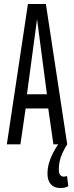

<svg xmlns="http://www.w3.org/2000/svg" viewBox="-20 -727 373 967"><path d="M14.4 0 120.7 -706.9H211.1L318.6 0H249L223 -180.7H109.1L82.8 0ZM115.8 -252.4H216.3L166.6 -630.8ZM284.4 220Q264.9 220 250.3 212.1Q235.8 204.3 227.5 188.2Q219.2 172.1 219.2 146.4Q219.2 122.3 225.9 97.3Q232.5 72.3 245.9 45.8Q259.3 19.3 278.4 -8.2L318.2 0Q303.6 23.8 294.1 44.9Q284.6 66 280.4 85.8Q276.2 105.5 276.2 125.5Q276.2 146.6 283.6 154.6Q291 162.7 301 162.7Q306 162.7 310 161.7Q314 160.7 317.4 158.9L324 210.8Q315.5 215.4 306.4 217.7Q297.3 220 284.4 220Z"/></svg>

Font: Georama ExtraCondensed Thin
Style: Regular
Weight: 100
Width: 2
Designer: Jean-Baptiste Levee
Foundry: Production Type
Version: Version 1.001